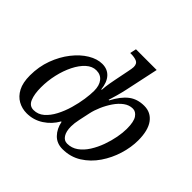

<svg xmlns="http://www.w3.org/2000/svg" viewBox="-175 -978 1206 1206"><g transform="rotate(45 428.0 -375.0)"><path d="M197 10Q155 10 120 -9.5Q85 -29 64 -69Q43 -109 43 -173Q43 -251 68 -318.5Q93 -386 133.5 -437.5Q174 -489 221.5 -517.5Q269 -546 314 -546Q360 -546 388 -515.5Q416 -485 422 -428H426Q428 -460 433.5 -491Q439 -522 441 -531L460 -626Q463 -640 465 -652.5Q467 -665 467 -671Q467 -701 446.5 -709.5Q426 -718 397 -718H389L398 -760H582L534 -535Q528 -507 518 -471Q508 -435 501 -414H506Q541 -481 583 -513.5Q625 -546 686 -546Q745 -546 779 -500Q813 -454 813 -365Q813 -304 793 -238.5Q773 -173 734.5 -116.5Q696 -60 640.5 -25Q585 10 515 10Q464 10 432 -23Q400 -56 390 -107H386Q357 -55 307 -22.5Q257 10 197 10ZM213 -35Q252 -35 282 -61Q312 -87 334 -129Q356 -171 370 -219.5Q384 -268 390.5 -313Q397 -358 397 -389Q397 -437 375.5 -464Q354 -491 316 -491Q280 -491 249 -463Q218 -435 194.5 -388Q171 -341 158 -284Q145 -227 145 -169Q145 -109 160.5 -72Q176 -35 213 -35ZM511 -35Q551 -35 583 -58Q615 -81 639 -119Q663 -157 679 -201.5Q695 -246 703 -289Q711 -332 711 -366Q711 -430 692.5 -456.5Q674 -483 648 -483Q616 -483 588 -462.5Q560 -442 537.5 -409Q515 -376 499 -339Q483 -302 476 -269L460 -194Q456 -176 454 -159.5Q452 -143 452 -129Q452 -85 468 -60Q484 -35 511 -35Z"/></g></svg>

Font: NotoSerif-Italic
Style: Regular
Weight: 400
Italic angle: -12°
Designer: Monotype Design Team
Foundry: Monotype Imaging Inc.
Version: Version 2.007; ttfautohint (v1.8) -l 8 -r 50 -G 200 -x 14 -D